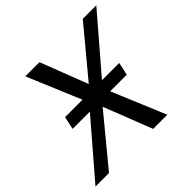

<svg xmlns="http://www.w3.org/2000/svg" viewBox="-226 -846 1017 1017"><g transform="rotate(-45 282.0 -338.0)"><path d="M479 0H373L266.6 -272L42 0H-59.1L232.4 -338.9L90.8 -675.8H196.8L299.8 -409.2L521.5 -675.8H622.6L335.9 -341.8ZM477.1 -301.8H71.3L86.9 -374H492.7Z"/></g></svg>

Font: Cadman
Style: Italic
Weight: 400
Italic angle: -12°
Designer: Paul James MIller
Foundry: High-Logic / Made with FontCreator
Version: Version 2.114;March 28, 2021;FontCreator 13.0.0.2683 64-bit